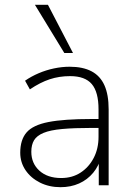

<svg xmlns="http://www.w3.org/2000/svg" viewBox="-20 -769 554 797"><path d="M231 8Q184 8 146 -11Q108 -30 86 -62.5Q64 -95 64 -135Q64 -189 90.5 -219.5Q117 -250 181.5 -262.5Q246 -275 359 -275H400V-238H361Q287 -238 238 -233.5Q189 -229 161 -217.5Q133 -206 121.5 -187Q110 -168 110 -139Q110 -91 143.5 -60.5Q177 -30 234 -30Q280 -30 314.5 -52.5Q349 -75 369 -113.5Q389 -152 389 -201V-315Q389 -387 361 -420Q333 -453 271 -453Q226 -453 186.5 -440Q147 -427 104 -398L84 -434Q110 -452 140.5 -465Q171 -478 204 -485Q237 -492 269 -492Q324 -492 360 -473Q396 -454 413.5 -415Q431 -376 431 -315V0H390V-121H401Q391 -81 367 -52Q343 -23 308.5 -7.5Q274 8 231 8ZM247 -549 125 -749H179L283 -549Z"/></svg>

Font: Nunito Sans 12pt ExtraLight 12pt ExtraLight
Style: Regular
Weight: 250
Version: Version 3.101;gftools[0.9.27]